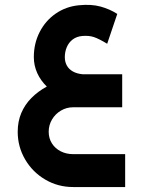

<svg xmlns="http://www.w3.org/2000/svg" viewBox="-20 -522 589 785"><path d="M491.7 108.2H278.8Q251.2 108.2 228.5 96.8Q205.8 85.4 192.4 64.5Q179.1 43.5 179.1 16.7Q179.1 -10.5 192.6 -33.4Q206.2 -56.3 229.1 -69.8Q252 -83.4 278.8 -83.4H479.6V-218.3H318.6Q294.8 -220.5 278.3 -229.6Q261.8 -238.8 253.4 -253.8Q245 -268.9 245 -288.7Q245 -310.1 253.1 -329.3Q261.2 -348.4 277.3 -360.7Q293.4 -372.9 316.7 -374.9Q343.5 -377.2 364 -370.4Q384.4 -363.6 418.2 -343.1L459.5 -465.1Q428.9 -484.8 391 -495.2Q353.2 -505.6 302.6 -500.5Q249.9 -495.4 207.9 -466.5Q165.9 -437.5 142.1 -390.9Q118.3 -344.4 118.3 -288.7Q118.3 -254 132.3 -223.2Q146.3 -192.3 171.4 -168.1Q134.7 -148.1 108.2 -121.2Q81.7 -94.4 67 -59.8Q52.4 -25.3 52.4 16.7Q52.4 78 82.8 129.9Q113.2 181.8 165.1 212.3Q217 242.7 278.8 242.7H491.7Z"/></svg>

Font: Arad-VF Thin Dots1
Style: Regular
Weight: 100
Designer: Mohammad Darvishi
Version: Version 1.000;August 30, 2024;FontCreator 15.0.0.2992 64-bit